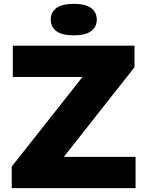

<svg xmlns="http://www.w3.org/2000/svg" viewBox="-20 -977 765 997"><path d="M311.5 -162.5H684V0H41V-112L408.5 -577.5H46.5V-740H678.5V-628ZM243.5 -875Q243.5 -913.5 272.8 -935.2Q302 -957 363 -957Q424 -957 453.2 -935.2Q482.5 -913.5 482.5 -875Q482.5 -837 453.2 -815.2Q424 -793.5 363 -793.5Q302 -793.5 272.8 -815.2Q243.5 -837 243.5 -875Z"/></svg>

Font: Encode Sans Expanded ExtraBold
Style: Regular
Weight: 800
Width: 7
Designer: Multiple Designers
Foundry: Impallari Type
Version: Version 2.000